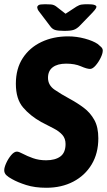

<svg xmlns="http://www.w3.org/2000/svg" viewBox="-24 -880 506 908"><path d="M195 8Q141 8 100 -5Q59 -18 33 -33Q16 -42 6 -51.5Q-4 -61 -4 -75Q-4 -88 5.5 -109Q15 -130 29 -146.5Q43 -163 56 -163Q65 -163 84.5 -152.5Q104 -142 132 -132Q160 -122 194 -122Q237 -122 261.5 -140Q286 -158 286 -199Q286 -225 271 -242Q256 -259 230 -272.5Q204 -286 171 -303Q119 -332 85 -372Q51 -412 51 -484Q51 -555 83.5 -605Q116 -655 172 -681.5Q228 -708 298 -708Q338 -708 377 -697.5Q416 -687 438 -672Q447 -665 454.5 -657.5Q462 -650 462 -641Q462 -627 452 -606.5Q442 -586 428 -570Q414 -554 402 -554Q387 -554 358.5 -566.5Q330 -579 289 -579Q248 -579 225.5 -562Q203 -545 203 -512Q203 -477 234.5 -455.5Q266 -434 305 -413Q342 -393 372.5 -370Q403 -347 422 -313Q441 -279 441 -226Q441 -155 409.5 -102.5Q378 -50 322.5 -21Q267 8 195 8ZM391 -860Q414 -860 423 -856.5Q432 -853 432 -848Q432 -845 429 -839.5Q426 -834 413 -820L352 -757Q339 -744 325 -739Q311 -734 280 -734Q250 -734 236 -738.5Q222 -743 212 -758L165 -820Q156 -831 154 -836.5Q152 -842 152 -845Q152 -851 158 -855.5Q164 -860 189 -860Q203 -860 216.5 -859Q230 -858 241 -850L286 -815L338 -849Q351 -857 362.5 -858.5Q374 -860 391 -860Z"/></svg>

Font: Asap Semi Condensed Semi Condensed Regular
Style: Bold Italic
Weight: 700
Width: 4
Italic angle: -6°
Designer: Pablo Cosgaya
Foundry: Omnibus-Type
Version: Version 3.001; ttfautohint (v1.8.4.7-5d5b)